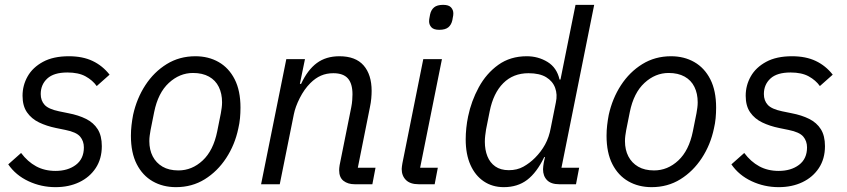

<svg xmlns="http://www.w3.org/2000/svg" viewBox="-20 -760 3494 792"><path d="M209 12Q150 12 97.5 -12.5Q45 -37 14 -82L67 -129Q94 -93 129 -74Q164 -55 209 -55Q260 -55 293 -80Q326 -105 326 -152Q326 -178 310.5 -196.5Q295 -215 250 -224L211 -232Q172 -240 141 -255Q110 -270 91.5 -296.5Q73 -323 73 -365Q73 -408 94 -445Q115 -482 157.5 -505Q200 -528 264 -528Q321 -528 362 -508.5Q403 -489 432 -452L379 -405Q362 -429 333 -445Q304 -461 258 -461Q202 -461 175 -436Q148 -411 148 -372Q148 -345 164 -327.5Q180 -310 223 -301L262 -293Q304 -285 335 -269.5Q366 -254 383 -227Q400 -200 400 -157Q400 -105 375 -67Q350 -29 307 -8.5Q264 12 209 12Z M706 12Q652 12 610 -12Q568 -36 544 -83Q520 -130 520 -200Q520 -222 522.5 -243.5Q525 -265 529 -286Q544 -354 579.5 -408.5Q615 -463 667.5 -495.5Q720 -528 786 -528Q840 -528 882 -504Q924 -480 948 -433Q972 -386 972 -316Q972 -294 970 -272.5Q968 -251 963 -230Q949 -163 913 -108Q877 -53 824.5 -20.5Q772 12 706 12ZM716 -57Q772 -57 816 -98Q860 -139 876 -218L891 -293Q893 -304 894.5 -315.5Q896 -327 896 -338Q896 -374 882.5 -401.5Q869 -429 842 -444Q815 -459 776 -459Q721 -459 676.5 -418Q632 -377 616 -298L601 -223Q599 -212 597.5 -200.5Q596 -189 596 -178Q596 -142 610 -115Q624 -88 650.5 -72.5Q677 -57 716 -57Z M1134 0H1057L1161 -516H1238L1217 -414H1222Q1249 -472 1287 -500Q1325 -528 1380 -528Q1447 -528 1480 -490Q1513 -452 1513 -385Q1513 -371 1511.5 -354Q1510 -337 1506 -318L1456 -68H1529L1516 0H1443Q1415 0 1397 -14Q1379 -28 1379 -58Q1379 -63 1379.5 -67.5Q1380 -72 1381 -79L1429 -318Q1432 -333 1433 -347.5Q1434 -362 1434 -371Q1434 -415 1415 -436.5Q1396 -458 1355 -458Q1327 -458 1304 -448Q1281 -438 1260 -417Q1235 -392 1216.5 -355.5Q1198 -319 1192 -288Z M1792 -637Q1769 -637 1759.5 -647.5Q1750 -658 1750 -672Q1750 -675 1750.5 -680.5Q1751 -686 1754 -700Q1758 -719 1770.5 -729.5Q1783 -740 1808 -740Q1831 -740 1840.5 -729.5Q1850 -719 1850 -705Q1850 -702 1849.5 -696.5Q1849 -691 1846 -677Q1842 -658 1829.5 -647.5Q1817 -637 1792 -637ZM1773 0H1707Q1672 0 1654.5 -17.5Q1637 -35 1637 -63Q1637 -68 1638 -74Q1639 -80 1640 -87L1726 -516H1803L1713 -68H1786Z M2356 0H2287Q2253 0 2236.5 -17Q2220 -34 2220 -62Q2220 -68 2221 -75Q2222 -82 2223 -89L2228 -112H2225Q2194 -48 2154.5 -18Q2115 12 2058 12Q2011 12 1975.5 -12Q1940 -36 1920.5 -80Q1901 -124 1901 -185Q1901 -208 1903.5 -232Q1906 -256 1911 -280Q1924 -343 1955 -400Q1986 -457 2035.5 -492.5Q2085 -528 2153 -528Q2200 -528 2238.5 -504.5Q2277 -481 2288 -432H2292L2354 -740H2431L2296 -68H2369ZM2079 -58Q2113 -58 2139 -72.5Q2165 -87 2187 -109Q2212 -134 2228.5 -164Q2245 -194 2252 -233L2273 -338Q2280 -370 2270 -397.5Q2260 -425 2233 -441.5Q2206 -458 2160 -458Q2097 -458 2056 -417Q2015 -376 2000 -301L1985 -226Q1983 -213 1981.5 -200.5Q1980 -188 1980 -175Q1980 -142 1990.5 -115.5Q2001 -89 2023 -73.5Q2045 -58 2079 -58Z M2668 12Q2614 12 2572 -12Q2530 -36 2506 -83Q2482 -130 2482 -200Q2482 -222 2484.5 -243.5Q2487 -265 2491 -286Q2506 -354 2541.5 -408.5Q2577 -463 2629.5 -495.5Q2682 -528 2748 -528Q2802 -528 2844 -504Q2886 -480 2910 -433Q2934 -386 2934 -316Q2934 -294 2932 -272.5Q2930 -251 2925 -230Q2911 -163 2875 -108Q2839 -53 2786.5 -20.5Q2734 12 2668 12ZM2678 -57Q2734 -57 2778 -98Q2822 -139 2838 -218L2853 -293Q2855 -304 2856.5 -315.5Q2858 -327 2858 -338Q2858 -374 2844.5 -401.5Q2831 -429 2804 -444Q2777 -459 2738 -459Q2683 -459 2638.5 -418Q2594 -377 2578 -298L2563 -223Q2561 -212 2559.5 -200.5Q2558 -189 2558 -178Q2558 -142 2572 -115Q2586 -88 2612.5 -72.5Q2639 -57 2678 -57Z M3192 12Q3133 12 3080.5 -12.5Q3028 -37 2997 -82L3050 -129Q3077 -93 3112 -74Q3147 -55 3192 -55Q3243 -55 3276 -80Q3309 -105 3309 -152Q3309 -178 3293.5 -196.5Q3278 -215 3233 -224L3194 -232Q3155 -240 3124 -255Q3093 -270 3074.5 -296.5Q3056 -323 3056 -365Q3056 -408 3077 -445Q3098 -482 3140.5 -505Q3183 -528 3247 -528Q3304 -528 3345 -508.5Q3386 -489 3415 -452L3362 -405Q3345 -429 3316 -445Q3287 -461 3241 -461Q3185 -461 3158 -436Q3131 -411 3131 -372Q3131 -345 3147 -327.5Q3163 -310 3206 -301L3245 -293Q3287 -285 3318 -269.5Q3349 -254 3366 -227Q3383 -200 3383 -157Q3383 -105 3358 -67Q3333 -29 3290 -8.5Q3247 12 3192 12Z"/></svg>

Font: IBM Plex Sans
Style: Italic
Weight: 400
Italic angle: -11.31°
Designer: Mike Abbink, Paul van der Laan, Pieter van Rosmalen
Foundry: Bold Monday
Version: Version 3.201